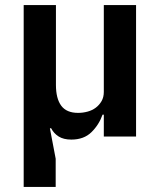

<svg xmlns="http://www.w3.org/2000/svg" viewBox="-20 -542 633 762"><path d="M74 200V-522H202V-205Q202 -151 223 -122.5Q244 -94 290 -94Q309 -94 327.5 -99Q346 -104 360 -114.5Q374 -125 383 -140.5Q392 -156 392 -177V-522H520V0H392V-87H387Q373 -47 343 -17.5Q313 12 263 12Q232 12 212.5 -0.5Q193 -13 183 -33H178L201 88V200Z"/></svg>

Font: IBM Plex Sans Arabic SemiBold
Style: Regular
Weight: 600
Designer: Mike Abbink, Paul van der Laan, Pieter van Rosmalen, Wael Morcos, Khajak Apelian
Foundry: Bold Monday
Version: Version 1.1